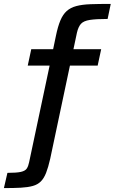

<svg xmlns="http://www.w3.org/2000/svg" viewBox="-79 -762 587 983"><path d="M-59 201 -41 123Q6 123 28 118Q50 113 58 101Q66 89 70 69L175 -426H63L81 -510H193L207 -577Q217 -626 230 -657Q243 -688 262.5 -705.5Q282 -723 312 -731Q342 -739 385 -740.5Q428 -742 488 -742L472 -665Q413 -665 381 -660Q349 -655 335.5 -640Q322 -625 315 -595L297 -510H439L421 -426H279L178 51Q168 95 157 123Q146 151 130 167Q114 183 89 190Q64 197 28 199Q-8 201 -59 201Z"/></svg>

Font: Saira SemiExpanded Medium
Style: Italic
Weight: 500
Width: 6
Italic angle: -12°
Designer: Hector Gatti with collaboration of the Omnibus-Type team
Foundry: Omnibus-Type
Version: Version 1.101